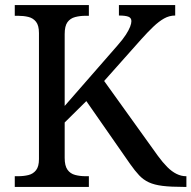

<svg xmlns="http://www.w3.org/2000/svg" viewBox="-20 -734 752 754"><path d="M38 0V-42H51Q73 -42 91.5 -46.5Q110 -51 121.5 -65.5Q133 -80 133 -109V-604Q133 -634 121.5 -648.5Q110 -663 91.5 -667.5Q73 -672 51 -672H38V-714H329V-672H316Q294 -672 275 -667Q256 -662 245 -647Q234 -632 234 -600V-318L441 -555Q463 -580 474.5 -598Q486 -616 491 -629Q496 -642 496 -651Q496 -664 484 -668.5Q472 -673 447 -673V-714H668V-673Q645 -673 624.5 -661.5Q604 -650 582 -629Q560 -608 534 -579L389 -416L600 -122Q619 -96 637 -78Q655 -60 673.5 -51Q692 -42 710 -42H712V0H701Q651 0 618.5 -4Q586 -8 564.5 -18Q543 -28 526.5 -45.5Q510 -63 491 -90L319 -337L234 -253V-114Q234 -83 245 -67.5Q256 -52 275 -47Q294 -42 316 -42H329V0Z"/></svg>

Font: Noto Serif Bengali
Style: Regular
Weight: 400
Designer: Juan Bruce, Universal Thirst, Indian Type Foundry and the Monotype Design Team.
Foundry: Monotype Imaging Inc.
Version: Version 2.003